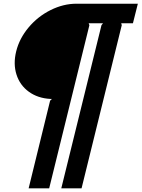

<svg xmlns="http://www.w3.org/2000/svg" viewBox="-20 -830 760 1031"><path d="M720.2 -810.1 693.8 -705.1H630.9L633.8 -694.8L418 181.2H309.1L524.9 -694.8L533.2 -705.1H456.1L460 -694.8L244.1 181.2H133.8L249 -289.1L258.8 -298.8H250Q182.6 -302.7 134.8 -337.4Q86.9 -372.1 68.6 -429.4Q50.3 -486.8 66.9 -554.2Q84 -623.5 133.5 -682.6Q183.1 -741.7 251.7 -775.9Q320.3 -810.1 391.1 -810.1Z"/></svg>

Font: Sinkin Sans 500 Medium Italic
Style: Regular
Weight: 500
Italic angle: -112°
Designer: Keith Bates
Foundry: K-Type
Version: Sinkin Sans (version 1.0)  by Keith Bates   •   © 2014   www